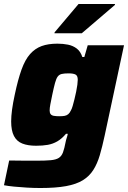

<svg xmlns="http://www.w3.org/2000/svg" viewBox="-31 -737 642 963"><path d="M172 206Q139 206 104.5 204Q70 202 39.5 199Q9 196 -11 192L15 68Q36 68 58.5 68.5Q81 69 104.5 69Q128 69 150 69Q197 69 223.5 66.5Q250 64 264 55Q278 46 285 27Q292 8 298 -24Q300 -35 303.5 -45Q307 -55 309 -66H300Q279 -41 256.5 -28Q234 -15 208.5 -10.5Q183 -6 150 -6Q109 -6 81 -17Q53 -28 39 -55Q25 -82 25 -128Q25 -154 29.5 -187.5Q34 -221 43 -262Q59 -338 77 -388Q95 -438 120 -466Q145 -494 178 -506Q211 -518 257 -518Q285 -518 310 -513Q335 -508 354 -493.5Q373 -479 382 -451H392L409 -510H591L494 -57Q482 -1 469.5 41.5Q457 84 437 115.5Q417 147 384.5 167Q352 187 300.5 196.5Q249 206 172 206ZM267 -154Q283 -154 293.5 -156Q304 -158 311.5 -164.5Q319 -171 324 -182Q329 -190 333.5 -205.5Q338 -221 342.5 -239.5Q347 -258 351 -277Q355 -296 357 -312Q359 -328 359 -337Q359 -357 348 -363Q337 -369 313 -369Q291 -369 278.5 -366Q266 -363 258.5 -353Q251 -343 245 -321Q239 -299 231 -261Q225 -232 221.5 -213.5Q218 -195 218 -183Q218 -171 223 -164.5Q228 -158 239 -156Q250 -154 267 -154ZM242 -570 243 -575 363 -717H546L545 -712L379 -570Z"/></svg>

Font: Saira Thin ExtraBold
Style: Italic
Weight: 800
Italic angle: -12°
Version: Version 1.101